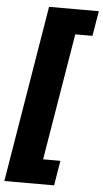

<svg xmlns="http://www.w3.org/2000/svg" viewBox="-60 -806 528 983"><g transform="rotate(5 203.5 -314.0)"><path d="M1 140.1 151.4 -768.1H407.2L385.7 -639.6H297.4L189 12.2H277.8L256.8 140.1Z"/></g></svg>

Font: Inter 24pt ExtraBold
Style: Italic
Weight: 800
Italic angle: -9.3988°
Designer: Rasmus Andersson
Foundry: rsms
Version: Version 4.001;git-66647c0bb